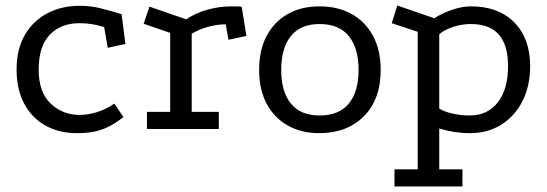

<svg xmlns="http://www.w3.org/2000/svg" viewBox="-20 -467 1979 695"><path d="M357 -369Q334 -376 313.5 -379.5Q293 -383 267 -383Q200 -383 160 -341Q120 -299 120 -215Q120 -133 163.5 -92Q207 -51 268 -51Q299 -51 331 -61Q363 -71 394 -92L427 -43Q402 -24 379 -11.5Q356 1 328 8Q300 15 258 15Q194 15 144.5 -12.5Q95 -40 67.5 -92Q40 -144 40 -215Q40 -290 70.5 -341.5Q101 -393 152.5 -419.5Q204 -446 268 -446Q308 -446 342 -437.5Q376 -429 420 -416L434 -308L370 -294Z M654 -397Q688 -420 731 -432Q774 -444 817 -444Q853 -444 855 -442L872 -337L807 -323L797 -379Q766 -379 733.5 -370Q701 -361 674 -345V-62H772V0H512V-62H596V-348L500 -381L521 -443Z M1136 -444Q1203 -444 1252.5 -416.5Q1302 -389 1330 -337.5Q1358 -286 1358 -214Q1358 -107 1297 -46Q1236 15 1136 15Q1071 15 1022 -12.5Q973 -40 945.5 -91Q918 -142 918 -214Q918 -286 945.5 -337.5Q973 -389 1022 -416.5Q1071 -444 1136 -444ZM1137 -380Q1068 -380 1033 -336.5Q998 -293 998 -214Q998 -135 1033 -92Q1068 -49 1137 -49Q1207 -49 1242.5 -92Q1278 -135 1278 -214Q1278 -293 1242.5 -336.5Q1207 -380 1137 -380Z M1408 208V146H1492V-352L1398 -383L1418 -447L1552 -401Q1584 -421 1619 -432.5Q1654 -444 1685 -444Q1784 -444 1841.5 -386Q1899 -328 1899 -228Q1899 -156 1871.5 -101.5Q1844 -47 1795 -16Q1746 15 1681 15Q1624 15 1570 -2V146H1654V208ZM1680 -49Q1745 -49 1782 -96.5Q1819 -144 1819 -228Q1819 -304 1785.5 -342Q1752 -380 1684 -380Q1652 -380 1620 -369.5Q1588 -359 1570 -343V-74Q1587 -63 1617.5 -56Q1648 -49 1680 -49Z"/></svg>

Font: Podkova VF Beta
Style: Regular
Weight: 400
Designer: Ilya Yudin
Foundry: Cyreal (www.cyreal.org)
Version: Version 2.100